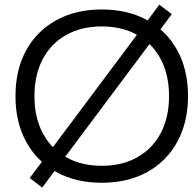

<svg xmlns="http://www.w3.org/2000/svg" viewBox="-20 -781 841 831"><path d="M162.7 30.7 108.6 -10.7 170.3 -92.4 611 -681.7 669.3 -760.7 723.4 -720 662.4 -637.6 221.7 -48.3ZM420.3 10Q307.7 10 223.5 -36.5Q139.3 -83 93.2 -167.5Q47 -252 47 -365Q47 -479 93.2 -563Q139.3 -647 223.5 -693.5Q307.7 -740 420.3 -740Q533.7 -740 617.5 -693.5Q701.3 -647 747.5 -563Q793.7 -479 793.7 -365Q793.7 -252 747.5 -167.5Q701.3 -83 617.5 -36.5Q533.7 10 420.3 10ZM420.3 -63.4Q509.3 -63.4 574.8 -100.6Q640.3 -137.7 675.9 -205.4Q711.6 -273 711.6 -365Q711.6 -457 675.9 -524.6Q640.3 -592.3 574.8 -629.4Q509.3 -666.6 420.3 -666.6Q331.7 -666.6 266 -629.4Q200.4 -592.3 164.7 -524.6Q129.1 -457 129.1 -365Q129.1 -273 164.7 -205.4Q200.4 -137.7 266 -100.6Q331.7 -63.4 420.3 -63.4Z"/></svg>

Font: M PLUS 1 Thin
Style: Regular
Weight: 100
Designer: Coji Morishita
Foundry: UNDERFOREST DESIGN
Version: Version 1.001